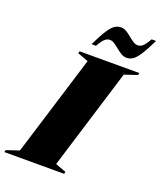

<svg xmlns="http://www.w3.org/2000/svg" viewBox="-222 -1037 954 1140"><g transform="rotate(20 254.5 -466.5)"><path d="M224.5 -676.5 156.5 -701.5 160 -715H537.5L534 -701.5L453.5 -674.5L258 -38.5L325.5 -13.5L322.5 0H-55.5L-52 -13.5L28.5 -40.5ZM565.5 -928Q535 -865 513.5 -831.8Q492 -798.5 473.5 -786.2Q455 -774 434 -774Q416 -774 399.5 -784Q383 -794 367.2 -807.2Q351.5 -820.5 336.2 -830.5Q321 -840.5 306 -840.5Q290.5 -840.5 276.2 -828.8Q262 -817 240 -779H212Q242.5 -842.5 264 -875.5Q285.5 -908.5 304 -920.8Q322.5 -933 343.5 -933Q361.5 -933 378 -923Q394.5 -913 410.2 -899.8Q426 -886.5 441.2 -876.5Q456.5 -866.5 471.5 -866.5Q487.5 -866.5 501.5 -878.2Q515.5 -890 537.5 -928Z"/></g></svg>

Font: Newsreader 72pt ExtraBold
Style: Italic
Weight: 800
Italic angle: -17°
Designer: Hugues Gentile
Foundry: Production Type
Version: Version 1.003; ttfautohint (v1.8.3)